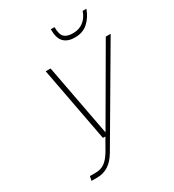

<svg xmlns="http://www.w3.org/2000/svg" viewBox="-214 -1035 1049 1157"><g transform="rotate(-30 310.5 -457.0)"><path d="M78 0 84 -30H123Q160 -30 186.5 -48.5Q213 -67 239 -111L284 -190H267L169 -710H203L297 -211L587 -710H621L258 -91Q230 -44 195.5 -22Q161 0 117 0ZM424 -798Q375 -798 348.5 -824.5Q322 -851 322 -914H348Q348 -863 367 -844.5Q386 -826 428 -826Q469 -826 499 -848.5Q529 -871 544 -914H570Q551 -862 515.5 -830Q480 -798 424 -798Z"/></g></svg>

Font: Geist Mono Thin
Style: Italic
Weight: 100
Italic angle: -12°
Monospace: yes
Designer: Basement.studio, Andrés Briganti, Mateo Zaragoza
Foundry: Basement.studio, Vercel, Andrés Briganti, Guido Ferreyra, Mateo Zaragoza
Version: Version 1.500; ttfautohint (v1.8.4.7-5d5b)